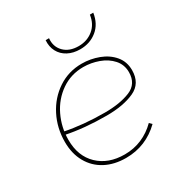

<svg xmlns="http://www.w3.org/2000/svg" viewBox="-169 -847 933 981"><g transform="rotate(-30 297.0 -356.5)"><path d="M63 -220Q63 -302 98.5 -371.5Q134 -441 196.5 -482.5Q259 -524 337 -524Q388 -524 436 -506Q484 -488 514 -452.5Q544 -417 544 -367Q544 -289 479.5 -259.5Q415 -230 316 -230Q185 -230 79 -252L81 -270Q189 -248 316 -248Q405 -248 465 -272.5Q525 -297 525 -366Q525 -410 497 -441.5Q469 -473 425 -489Q381 -505 335 -505Q262 -505 204.5 -465Q147 -425 115.5 -359.5Q84 -294 84 -220Q84 -124 142.5 -68Q201 -12 297 -12Q351 -12 398 -32Q445 -52 483 -90L497 -76Q455 -35 404 -14Q353 7 294 7Q225 7 173 -20.5Q121 -48 92 -99.5Q63 -151 63 -220ZM238 -720H258Q253 -672 284 -640.5Q315 -609 370 -609Q420 -609 456 -638.5Q492 -668 499 -720H519Q510 -659 468.5 -625Q427 -591 369 -591Q328 -591 297 -607.5Q266 -624 250.5 -653.5Q235 -683 238 -720Z"/></g></svg>

Font: Fixel Italic Variable Display Thin
Style: Italic
Weight: 100
Italic angle: -10°
Designer: AlfaBravo + MacPaw
Foundry: Kyrylo Tkachov, Marchela Mozhyna, Serhii Makarenko, Maria Weinstein, Zakhar Kryvoshyya
Version: Version 1.210;Glyphs 3.2 (3217)